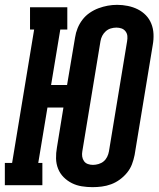

<svg xmlns="http://www.w3.org/2000/svg" viewBox="-37 -765 657 793"><path d="M345 8Q323 8 301 4.5Q279 1 260 -8.5Q241 -18 226 -33Q211 -48 203 -68Q195 -88 194.5 -110.5Q194 -133 198 -155L225 -321H159L121 -92H138V0H-17V-92H13L104 -643H87V-735H241V-643H212L174 -414H240L273 -610Q276 -630 283.5 -648.5Q291 -667 303.5 -683.5Q316 -700 333.5 -712Q351 -724 370 -731Q389 -738 408 -741.5Q427 -745 447 -745Q469 -745 491 -740.5Q513 -736 532 -726.5Q551 -717 565.5 -702Q580 -687 588 -667Q596 -647 597 -624.5Q598 -602 594 -580L519 -125Q515 -105 508 -86.5Q501 -68 488 -52Q475 -36 458 -23.5Q441 -11 422 -4Q403 3 383.5 5.5Q364 8 345 8ZM347 -84Q358 -84 370 -87.5Q382 -91 391 -98.5Q400 -106 405.5 -117Q411 -128 413 -140L488 -595Q490 -606 489 -616.5Q488 -627 481.5 -635.5Q475 -644 465 -647.5Q455 -651 444 -651Q432 -651 420.5 -647.5Q409 -644 400 -636Q391 -628 385.5 -617.5Q380 -607 378 -595L303 -140Q301 -129 302.5 -118.5Q304 -108 310 -99.5Q316 -91 326 -87.5Q336 -84 347 -84Z"/></svg>

Font: Iosevka Slab SmBdExObl
Style: Regular
Weight: 600
Width: 7
Italic angle: -9°
Monospace: yes
Designer: Belleve Invis
Foundry: Belleve Invis
Version: Version 11.1.0; ttfautohint (v1.8.3)